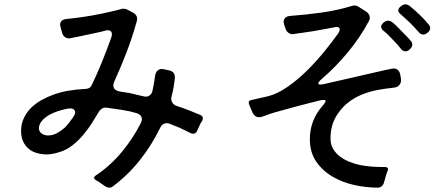

<svg xmlns="http://www.w3.org/2000/svg" viewBox="-20 -823 2040 883"><path d="M462 33Q458 30 453.5 26.5Q449 23 444 20Q439 16 433.5 12.5Q428 9 423 7Q403 -5 422 -17Q488 -61 540.5 -124.5Q593 -188 628 -258Q636 -274 630 -286Q624 -298 607 -303Q573 -313 538.5 -318Q504 -323 469 -328Q459 -329 450 -324Q441 -319 436 -311Q420 -284 401.5 -255Q383 -226 361 -200.5Q339 -175 313 -154.5Q287 -134 255 -124Q209 -108 169 -115Q126 -121 101.5 -149Q77 -177 77 -221Q77 -253 89.5 -279.5Q102 -306 122.5 -326.5Q143 -347 169.5 -362Q196 -377 224 -387Q256 -399 292.5 -405.5Q329 -412 372 -414Q394 -414 402 -432Q428 -486 450 -540.5Q472 -595 492 -651Q498 -670 490.5 -678.5Q483 -687 464 -682Q453 -679 443 -676.5Q433 -674 422 -672L338 -654Q328 -652 319.5 -650.5Q311 -649 303 -647Q290 -645 280 -651.5Q270 -658 266 -671L258 -700Q254 -714 260.5 -723.5Q267 -733 282 -735Q290 -736 298 -737Q306 -738 316 -739Q359 -744 402 -751.5Q445 -759 487 -769Q501 -772 513.5 -775Q526 -778 536 -781Q550 -786 565 -779L593 -764Q616 -751 609 -725Q589 -653 563 -585Q537 -517 506 -449Q489 -410 532 -402Q543 -400 554 -398.5Q565 -397 577 -395Q592 -391 608 -387.5Q624 -384 640 -380Q654 -376 665.5 -382.5Q677 -389 681 -404Q688 -436 693 -472Q695 -491 706.5 -500Q718 -509 736 -504L759 -499Q787 -492 784 -463Q780 -421 769 -379Q765 -365 771.5 -353Q778 -341 792 -336Q820 -327 847 -316.5Q874 -306 900 -295Q920 -286 909 -266Q902 -256 897 -244.5Q892 -233 887 -222Q881 -208 868 -208Q862 -208 856 -211Q844 -217 832 -223Q820 -229 807 -235Q804 -237 801 -237.5Q798 -238 795 -240L772 -249Q764 -253 760 -254Q746 -259 734.5 -254Q723 -249 717 -236Q679 -157 624 -87.5Q569 -18 498 35Q492 40 482 40Q473 40 462 33ZM159 -230Q161 -215 174 -207.5Q187 -200 200 -200Q223 -200 242.5 -211Q262 -222 278 -236Q296 -254 315 -282Q331 -303 323 -315.5Q315 -328 289 -323Q264 -318 244 -311Q224 -304 207 -295Q157 -265 159 -230Z M1906 -675Q1886 -698 1865.5 -718Q1845 -738 1822 -758Q1802 -775 1821 -792L1824 -794Q1833 -803 1845 -803Q1855 -803 1865 -795Q1888 -776 1909.5 -755.5Q1931 -735 1950 -712Q1968 -692 1948 -674L1944 -671Q1936 -664 1927 -664Q1915 -664 1906 -675ZM1717 40Q1665 40 1610 28Q1555 16 1509.5 -10.5Q1464 -37 1434.5 -79.5Q1405 -122 1405 -183Q1405 -269 1463 -336Q1480 -355 1477 -360.5Q1474 -366 1450 -361Q1398 -348 1346.5 -334.5Q1295 -321 1243 -306Q1227 -301 1213.5 -296.5Q1200 -292 1188 -287Q1181 -284 1172 -284Q1151 -284 1141 -306L1125 -344Q1120 -360 1136 -363L1215 -381Q1257 -392 1303 -424Q1349 -456 1391.5 -498Q1434 -540 1471.5 -586Q1509 -632 1535 -669Q1546 -686 1540.5 -694Q1535 -702 1515 -697Q1505 -695 1494 -693Q1483 -691 1472 -689Q1447 -684 1423 -680Q1399 -676 1376 -673Q1362 -671 1350.5 -669.5Q1339 -668 1328 -666Q1317 -665 1307.5 -671.5Q1298 -678 1294 -689L1287 -709Q1281 -727 1289 -738Q1297 -749 1317 -750Q1385 -755 1457.5 -765Q1530 -775 1596 -795Q1613 -802 1629 -792L1665 -769Q1676 -761 1679.5 -749.5Q1683 -738 1677 -727Q1637 -652 1581.5 -584.5Q1526 -517 1461 -461Q1441 -444 1444 -437.5Q1447 -431 1473 -437Q1488 -441 1503 -444Q1518 -447 1534 -451L1748 -500Q1757 -502 1765.5 -503.5Q1774 -505 1782 -507Q1814 -513 1821 -479L1824 -461Q1826 -444 1817.5 -433Q1809 -422 1792 -420Q1753 -416 1716 -409Q1679 -402 1645.5 -388.5Q1612 -375 1583 -353Q1554 -331 1531 -296Q1500 -250 1500 -186Q1500 -158 1512.5 -137.5Q1525 -117 1544.5 -102.5Q1564 -88 1588 -78.5Q1612 -69 1636 -64Q1687 -54 1748 -55Q1772 -55 1761 -34Q1759 -28 1757 -22Q1755 -16 1753 -9Q1751 -2 1749.5 4Q1748 10 1746 15Q1744 26 1736 33Q1728 40 1717 40ZM1824 -598Q1820 -603 1815.5 -608.5Q1811 -614 1806 -620Q1795 -631 1784.5 -642.5Q1774 -654 1763 -665Q1758 -670 1753 -674Q1748 -678 1743 -682Q1723 -700 1742 -717L1745 -720Q1755 -728 1765 -728Q1775 -728 1785 -720Q1790 -716 1795 -711.5Q1800 -707 1805 -702L1851 -655Q1856 -650 1860.5 -645Q1865 -640 1869 -635Q1877 -627 1876 -616.5Q1875 -606 1866 -598L1862 -594Q1854 -587 1845 -587Q1833 -587 1824 -598Z"/></svg>

Font: Higure Gothic Medium
Style: Regular
Weight: 500
Designer: Yoshimichi Ohira
Foundry: Positype
Version: Version 1.000